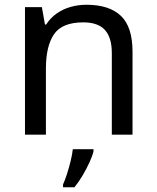

<svg xmlns="http://www.w3.org/2000/svg" viewBox="-20 -632 658 807"><path d="M343 -612Q439 -612 488 -565.5Q537 -519 537 -415V-66H450V-409Q450 -474 421 -506Q392 -538 330 -538Q241 -538 207 -488Q173 -438 173 -344V-66H85V-602H156L169 -529H174Q192 -557 218.5 -575.5Q245 -594 277 -603Q309 -612 343 -612ZM373 4Q369 22 356.5 49.5Q344 77 327.5 105Q311 133 293 155H245V143Q253 126 261.5 99.5Q270 73 277 44.5Q284 16 286 -5H373Z"/></svg>

Font: Noto Sans Malayalam UI
Style: Regular
Weight: 400
Designer: Jelle Bosma - Monotype Design Team
Foundry: Monotype Imaging Inc.
Version: Version 2.104